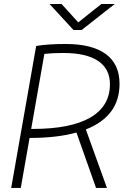

<svg xmlns="http://www.w3.org/2000/svg" viewBox="-20 -918 626 938"><path d="M34.7 0 156.7 -693.4Q212.4 -703.1 300.3 -703.1Q430.2 -703.1 497.1 -653.8Q564 -604.5 564 -508.3Q564 -350.1 399.4 -285.6L502.4 0H449.2L353.5 -270.5Q258.8 -244.1 124.5 -244.1L81.5 0ZM132.3 -288.1H139.6Q325.7 -288.1 421.4 -343.8Q517.1 -399.4 517.1 -506.8Q517.1 -581.5 459.2 -620.4Q401.4 -659.2 289.1 -659.2Q237.3 -659.2 196.8 -654.8ZM338.9 -771.5 222.2 -898.4H280.8L362.3 -808.6L475.1 -898.4H540.5L378.9 -771.5Z"/></svg>

Font: CaskaydiaCove NFP ExtraLight
Style: Italic
Weight: 200
Italic angle: -10°
Designer: Aaron Bell
Foundry: Saja Typeworks
Version: Version 2111.001; VTT 6.35;Nerd Fonts 3.1.1